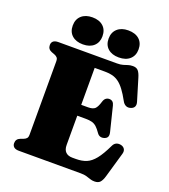

<svg xmlns="http://www.w3.org/2000/svg" viewBox="-164 -1028 1020 1162"><g transform="rotate(20 346.0 -447.0)"><path d="M259 -390.5H390.5Q421.5 -390.5 434.8 -402.8Q448 -415 458.5 -450Q463.5 -467 473 -474.5Q482.5 -482 495 -482Q521.5 -482 528.5 -452.5L567.5 -295Q572 -276.5 567.2 -265.8Q562.5 -255 548 -250Q534 -245 521.8 -248.5Q509.5 -252 501 -264.5Q485 -287.5 471.8 -299.5Q458.5 -311.5 442.2 -316Q426 -320.5 400 -320.5H259ZM44.5 -666Q44.5 -682 55 -691Q65.5 -700 87.5 -700H464.5Q487.5 -700 502.5 -704.5Q517.5 -709 530.8 -713.5Q544 -718 561.5 -718Q584 -718 595.5 -705.2Q607 -692.5 615.5 -664L658 -523.5Q663.5 -505.5 658 -493.5Q652.5 -481.5 637 -476Q619 -469.5 604.8 -476Q590.5 -482.5 581.5 -499.5Q560 -539 541 -564.2Q522 -589.5 502.8 -603.5Q483.5 -617.5 462.2 -623Q441 -628.5 414.5 -628.5H347V-132.5Q347 -102 362.2 -86.8Q377.5 -71.5 406 -71.5H429.5Q467 -71.5 495.8 -83.2Q524.5 -95 550.5 -127.2Q576.5 -159.5 605.5 -220.5Q613 -236.5 625.8 -242.2Q638.5 -248 654.5 -245Q672 -241.5 680 -228.8Q688 -216 682.5 -197L636 -36Q628 -8.5 616.2 4.8Q604.5 18 580 18Q564.5 18 551.8 13.5Q539 9 523.8 4.5Q508.5 0 485.5 0H87.5Q65.5 0 55 -9.2Q44.5 -18.5 44.5 -34Q44.5 -61 70.5 -71L89.5 -78Q102.5 -83 108.8 -90.8Q115 -98.5 115 -111V-589Q115 -601.5 108.8 -609.2Q102.5 -617 89.5 -622L70.5 -629Q44.5 -639 44.5 -666ZM230.5 -737.5Q186.5 -737.5 160.5 -760.5Q134.5 -783.5 134.5 -824Q134.5 -865 160.5 -888.2Q186.5 -911.5 230.5 -911.5Q275 -911.5 300.5 -888.2Q326 -865 326 -824Q326 -784.5 300.5 -761Q275 -737.5 230.5 -737.5ZM461.5 -737.5Q417.5 -737.5 391.5 -760.5Q365.5 -783.5 365.5 -824Q365.5 -864.5 391.5 -888Q417.5 -911.5 461.5 -911.5Q507 -911.5 532.8 -888.2Q558.5 -865 558.5 -824Q558.5 -784.5 532.8 -761Q507 -737.5 461.5 -737.5Z"/></g></svg>

Font: Fraunces
Style: Regular
Weight: 900
Version: Version 1.000;[b76b70a41]